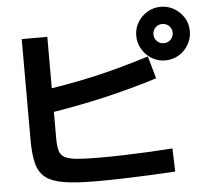

<svg xmlns="http://www.w3.org/2000/svg" viewBox="-59 -919 1118 1024"><g transform="rotate(-5 500.0 -406.5)"><path d="M416.8 42Q312.2 42 247.1 32Q182 22 146.5 -4.5Q111 -31 98 -80.5Q85 -130 85 -208.4V-748H222V-205Q222 -163 229 -138.5Q236 -114 258.1 -102Q280.1 -90 325.1 -86Q370 -82 446 -82Q510 -82 578.5 -84Q647 -86 713.5 -89.5Q780 -93 835 -97L839 27Q778.9 31 703.4 34.5Q628 38 552.5 40Q477 42 416.8 42ZM174 -465Q257 -478 328 -491Q399 -504 465.9 -519.6Q532.7 -535.1 601.4 -554.1Q670 -573 747 -597L781 -477Q636 -432 493 -399Q350 -366 195 -342ZM837.8 -568Q799 -568 766.5 -587.5Q734 -607 714.5 -640.2Q695 -673.4 695 -712.2Q695 -752 714.5 -784Q734 -816 766.5 -835.5Q799 -855 837.8 -855Q877.6 -855 910.3 -835.5Q943 -816 962.5 -784Q982 -752 982 -712.1Q982 -673.3 962.6 -640Q943.2 -606.8 910.5 -587.4Q877.7 -568 837.8 -568ZM838.3 -660Q860 -660 875 -675Q890 -690 890 -712Q890 -733.3 874.9 -748.2Q859.7 -763 838 -763Q817 -763 802 -748.2Q787 -733.3 787 -712Q787 -690 802.1 -675Q817.3 -660 838.3 -660Z"/></g></svg>

Font: M PLUS 1 Code
Style: Regular
Weight: 400
Designer: Coji Morishita
Foundry: UNDERFOREST DESIGN
Version: Version 1.005